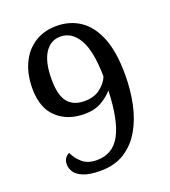

<svg xmlns="http://www.w3.org/2000/svg" viewBox="-134 -823 828 933"><g transform="rotate(-20 279.5 -356.5)"><path d="M227 11Q171 11 139 -2Q107 -15 94.5 -34.5Q82 -54 82 -75Q82 -94 91.5 -106.5Q101 -119 112 -123Q126 -92 153.5 -68Q181 -44 228 -44Q311 -44 350.5 -118Q390 -192 395 -343Q373 -317 337 -296Q301 -275 248 -275Q161 -275 106 -326Q51 -377 51 -478Q51 -550 76.5 -605.5Q102 -661 150 -692.5Q198 -724 265 -724Q333 -724 385.5 -689Q438 -654 468 -580Q498 -506 498 -388Q498 -309 483 -237.5Q468 -166 435.5 -110Q403 -54 351.5 -21.5Q300 11 227 11ZM270 -334Q319 -334 351 -358.5Q383 -383 396 -415Q394 -549 358.5 -609Q323 -669 265 -669Q213 -669 183.5 -622.5Q154 -576 154 -488Q154 -406 183 -370Q212 -334 270 -334Z"/></g></svg>

Font: Noto Serif NP Hmong
Style: Regular
Weight: 400
Designer: Dalton Maag Ltd
Foundry: Dalton Maag Ltd
Version: Version 1.001